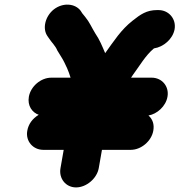

<svg xmlns="http://www.w3.org/2000/svg" viewBox="-20 -738 783 838"><path d="M149 -237C121 -220 104 -196 99 -167C91 -122 124 -84 169 -84H258L244 -4C236 41 267 80 312 80C357 80 403 41 411 -4L425 -84H551C596 -84 641 -122 649 -167C654 -194 647 -217 628 -234C665 -240 704 -274 711 -316C719 -361 687 -399 642 -399H552L560 -411C589 -450 615 -496 651 -526C652 -527 652 -527 653 -527C693 -533 734 -567 742 -610C750 -655 717 -694 672 -694H665C620 -694 593 -675 559 -648C508 -608 478 -560 439 -506C426 -537 414 -566 396 -592C380 -618 371 -641 352 -664L339 -680L332 -691C308 -723 255 -728 215 -697C178 -668 163 -613 188 -579L195 -569C206 -552 222 -538 230 -518C236 -508 242 -498 249 -487C258 -473 266 -455 273 -440L281 -420C284 -412 286 -405 288 -399H204C158 -399 114 -361 106 -316C99 -277 120 -247 149 -237Z"/></svg>

Font: Blanket
Style: BlkObl
Weight: 900
Foundry: Cannot Into Space Fonts
Version: Version 0.9